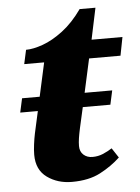

<svg xmlns="http://www.w3.org/2000/svg" viewBox="-50 -699 547 749"><g transform="rotate(-5 223.5 -324.5)"><path d="M202 10Q146 10 105 -19.5Q64 -49 64 -108Q64 -126 67 -149Q70 -172 74 -191L93 -277H24L36 -332H105L134 -464H56L68 -519Q96 -519 134 -532.5Q172 -546 213 -577Q254 -608 290 -659H352L326 -536H447L433 -464H310L281 -332H389L377 -277H269L251 -197Q246 -174 243.5 -157.5Q241 -141 241 -127Q241 -105 255 -92.5Q269 -80 290 -80Q312 -80 331 -88Q350 -96 367 -107L392 -69Q358 -37 313 -13.5Q268 10 202 10Z"/></g></svg>

Font: Noto Serif ExtraBold
Style: Italic
Weight: 800
Italic angle: -12°
Designer: Monotype Design Team
Foundry: Monotype Imaging Inc.
Version: Version 2.013